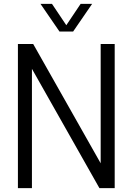

<svg xmlns="http://www.w3.org/2000/svg" viewBox="-20 -966 681 986"><path d="M72 0V-740H150.5L497 -127.5V-740H569V0H490.5L144 -612.5V0ZM285.5 -804 188 -946H247L320.5 -836.5L394 -946H453L355.5 -804Z"/></svg>

Font: Encode Sans Cnd
Style: Regular
Weight: 400
Width: 3
Designer: Multiple Designers
Foundry: Impallari Type
Version: Version 3.002; ttfautohint (v1.8.3) -l 8 -r 50 -G 200 -x 14 